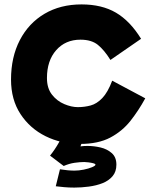

<svg xmlns="http://www.w3.org/2000/svg" viewBox="-20 -572 697 871"><path d="M342 81Q258 81 187 46Q116 11 73 -54.5Q30 -120 30 -211Q30 -313 70 -390Q110 -467 182 -509.5Q254 -552 350 -552Q442 -552 506 -514.5Q570 -477 620 -396L481 -300Q453 -345 424 -368.5Q395 -392 345 -392Q277 -392 235 -344.5Q193 -297 193 -218Q193 -172 215.5 -143Q238 -114 271 -100Q304 -86 333 -86Q363 -86 391 -93.5Q419 -101 444 -127Q469 -153 489 -206L639 -126Q609 -71 572 -24Q535 23 480.5 52Q426 81 342 81ZM275 14 366 35Q362 45 356.5 61Q351 77 345 92Q360 90 377 90Q406 90 436 97Q466 104 487 122.5Q508 141 508 175Q508 207 490.5 227.5Q473 248 445 259Q417 270 383 274.5Q349 279 317 279Q292 279 271 277Q250 275 233 273L252 196Q289 202 318 202Q338 202 360 197.5Q382 193 397.5 186.5Q413 180 413 175Q413 171 403 168.5Q393 166 381 164.5Q369 163 362 163Q343 163 318.5 166.5Q294 170 269 181L207 134Q229 107 247.5 74Q266 41 275 14Z"/></svg>

Font: KN Bobohei
Style: Bold
Weight: 700
Designer: Kingnam Type Foundry
Version: Version 1.710;March 18, 2023